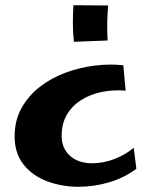

<svg xmlns="http://www.w3.org/2000/svg" viewBox="-20 -709 567 735"><path d="M280 6Q218 6 162 -14.5Q106 -35 71 -78Q36 -121 36 -187Q36 -248 62.5 -295.5Q89 -343 133 -377Q177 -411 231.5 -431Q286 -451 343.5 -458Q401 -465 452 -459L461 -362Q412 -366 367.5 -356.5Q323 -347 289 -325Q255 -303 235.5 -269Q216 -235 216 -189Q216 -141 248 -112.5Q280 -84 333 -84Q376 -84 417.5 -100Q459 -116 492 -143L502 -63Q457 -29 399 -11.5Q341 6 280 6ZM263 -549Q259 -581 259 -619.5Q259 -658 261 -689L394 -688Q391 -654 390.5 -620.5Q390 -587 392 -554Z"/></svg>

Font: Marhey Medium
Style: Regular
Weight: 500
Designer: Nur Syamsi & Bustanul Arifin
Foundry: Namelatype
Version: Version 1.000